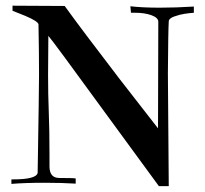

<svg xmlns="http://www.w3.org/2000/svg" viewBox="-20 -634 711 665"><path d="M651.4 -589.8Q637.7 -588.9 620.6 -586.4Q603.5 -584 584 -577.1Q564.5 -570.3 564.5 -559.6Q562.5 -527.3 561.5 -379.9L564.5 10.7H530.3L343.8 -244.1Q158.2 -499 147.5 -509.8Q146.5 -426.8 146.5 -374Q146.5 -307.6 148.9 -247.1Q151.4 -186.5 151.4 -96.7Q151.4 -79.1 151.4 -57.6Q151.4 -17.6 185.5 -17.6Q241.2 -17.6 242.2 -15.6V2Q194.3 -1 133.8 -1Q66.4 -1 19.5 2.9V-12.7Q19.5 -12.7 25.4 -12.7Q105.5 -12.7 110.4 -35.2Q115.2 -326.2 115.2 -376Q115.2 -451.2 113.3 -549.8Q111.3 -560.5 67.4 -579.1L23.4 -596.7V-614.3L204.1 -613.3Q261.7 -533.2 393.6 -361.3L527.3 -189.5L528.3 -559.6Q527.3 -573.2 503.9 -581.5Q480.5 -589.8 448.2 -589.8Q441.4 -589.8 433.6 -589.8L431.6 -612.3Q472.7 -607.4 533.2 -607.4Q588.9 -607.4 651.4 -611.3Z"/></svg>

Font: Bentham
Style: Regular
Weight: 400
Version: Version 002.002